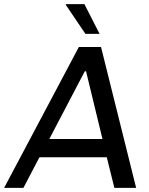

<svg xmlns="http://www.w3.org/2000/svg" viewBox="-56 -915 726 935"><path d="M607 0H501L464 -149H136L58 0H-36L328 -686H436ZM357 -568 184 -238H443L363 -568ZM429 -750H360L264 -892L265 -895H355Z"/></svg>

Font: Chivo
Style: Italic
Weight: 400
Italic angle: -8.05°
Designer: Hector Gatti
Foundry: Omnibus-Type
Version: Version 1.007